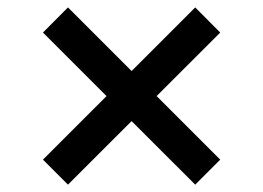

<svg xmlns="http://www.w3.org/2000/svg" viewBox="-20 -544 706 515"><path d="M503.6 -48.7 95.2 -456.7 162.3 -524.1 570.7 -115.8ZM162.3 -48.7 95.2 -115.8 503.6 -524.1 570.7 -456.7Z"/></svg>

Font: InterMG Medium
Style: Regular
Weight: 500
Designer: Rasmus Andersson
Foundry: rsms
Version: Version 3.019;December 26, 2023;FontCreator 15.0.0.2955 64-b